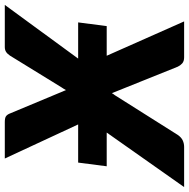

<svg xmlns="http://www.w3.org/2000/svg" viewBox="-43 -754 768 780"><g transform="rotate(-90 341.0 -364.0)"><path d="M192.5 -314.5H55.5L70.5 -430.5H225.5L87 -728.5H235Q251 -728.5 257.8 -724.2Q264.5 -720 269 -710L365 -480Q367.5 -485 370.5 -489.5Q373.5 -494 377 -499.5L505 -707.5Q512.5 -718.5 520.5 -723.5Q528.5 -728.5 540 -728.5H711L493 -430.5H640L625 -314.5H504.5L644 0H498Q482 0 473.2 -8Q464.5 -16 460 -26L352.5 -293.5Q350.5 -290 348.5 -287Q346.5 -284 344 -281L183 -26Q173 -11.5 160.8 -5.8Q148.5 0 134 0H-29Z"/></g></svg>

Font: Lato Black
Style: Italic
Weight: 900
Italic angle: -7°
Designer: Lukasz Dziedzic
Foundry: tyPoland Lukasz Dziedzic
Version: Version 2.007; 2014-02-27